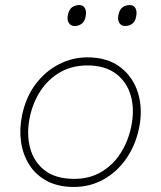

<svg xmlns="http://www.w3.org/2000/svg" viewBox="-20 -731 637 760"><path d="M272 9Q210.5 9 166.5 -14.2Q122.5 -37.5 96.8 -77.5Q71 -117.5 63.5 -168Q56 -218.5 67 -273Q82 -346.5 121.2 -398.2Q160.5 -450 214 -477Q267.5 -504 326 -504Q406 -504 457 -464.5Q508 -425 527 -360.8Q546 -296.5 530 -222Q515.5 -154 479 -102Q442.5 -50 389.5 -20.5Q336.5 9 272 9ZM274 -23Q335 -23 381.2 -50.5Q427.5 -78 457.2 -124.5Q487 -171 499 -228Q513.5 -296 498 -351.2Q482.5 -406.5 439 -439.2Q395.5 -472 326 -472Q265.5 -472 218.5 -445.2Q171.5 -418.5 140.8 -372Q110 -325.5 98 -267Q84.5 -202.5 98.8 -146.8Q113 -91 156.5 -57Q200 -23 274 -23ZM475 -628Q460 -628 452.2 -640.5Q444.5 -653 449 -673Q453.5 -694 465.8 -702.5Q478 -711 493 -711Q509 -711 516 -699Q523 -687 519 -666Q515.5 -646 503.5 -637Q491.5 -628 475 -628ZM275 -628Q260 -628 252.2 -640.5Q244.5 -653 249 -673Q253.5 -694 265.8 -702.5Q278 -711 293 -711Q309 -711 316 -699Q323 -687 319 -666Q315.5 -646 303.5 -637Q291.5 -628 275 -628Z"/></svg>

Font: Commissioner Thin
Style: Italic
Weight: 100
Italic angle: -12°
Designer: Kostas Bartsokas
Foundry: Kostas Bartsokas
Version: Version 1.000; ttfautohint (v1.8.3)